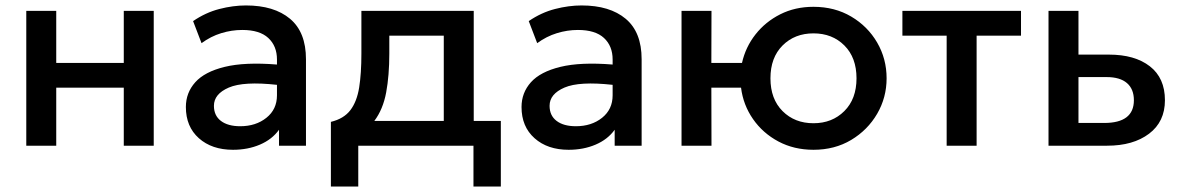

<svg xmlns="http://www.w3.org/2000/svg" viewBox="-20 -535 4336 705"><path d="M76.5 0V-495H186.5V-304H434.5V-495H544.5V0H434.5V-213H186.5V0Z M835.5 15Q758 15 710.2 -27.5Q662.5 -70 662.5 -142Q662.5 -194.5 697 -233Q731.5 -271.5 805.2 -289.5Q879 -307.5 997 -298V-316.5Q997 -366 965.2 -395.5Q933.5 -425 869.5 -425Q830.5 -425 792.2 -413.2Q754 -401.5 720 -376.5L689 -457.5Q735 -489 785.5 -502Q836 -515 883 -515Q986.5 -515 1045 -466Q1103.5 -417 1103.5 -317.5V0H1004.5V-58.5Q979 -23 934.5 -4Q890 15 835.5 15ZM765.5 -146.5Q765.5 -110.5 791.2 -91Q817 -71.5 862 -71.5Q919.5 -71.5 958.2 -102.5Q997 -133.5 997 -185V-223.5Q875 -237 820.2 -213.5Q765.5 -190 765.5 -146.5Z M1195 150V-87.5Q1242.5 -99 1266.5 -130.5Q1290.5 -162 1298.8 -213.8Q1307 -265.5 1307 -338.5V-495H1719.5V-91H1819V150H1718.5V0H1295.5V150ZM1409.5 -338.5Q1409.5 -258 1398 -195.8Q1386.5 -133.5 1354.5 -91H1609.5V-404H1409.5Z M2068 15Q1990.5 15 1942.8 -27.5Q1895 -70 1895 -142Q1895 -194.5 1929.5 -233Q1964 -271.5 2037.8 -289.5Q2111.5 -307.5 2229.5 -298V-316.5Q2229.5 -366 2197.8 -395.5Q2166 -425 2102 -425Q2063 -425 2024.8 -413.2Q1986.5 -401.5 1952.5 -376.5L1921.5 -457.5Q1967.5 -489 2018 -502Q2068.5 -515 2115.5 -515Q2219 -515 2277.5 -466Q2336 -417 2336 -317.5V0H2237V-58.5Q2211.5 -23 2167 -4Q2122.5 15 2068 15ZM1998 -146.5Q1998 -110.5 2023.8 -91Q2049.5 -71.5 2094.5 -71.5Q2152 -71.5 2190.8 -102.5Q2229.5 -133.5 2229.5 -185V-223.5Q2107.5 -237 2052.8 -213.5Q1998 -190 1998 -146.5Z M2482.5 0V-495H2592.5L2592 -304H2704.5Q2717.5 -362 2754 -408.5Q2790.5 -455 2845 -482.5Q2899.5 -510 2967 -510Q3045 -510 3105.5 -474.2Q3166 -438.5 3200.8 -378.8Q3235.5 -319 3235.5 -247.5Q3235.5 -177 3200.8 -117.2Q3166 -57.5 3105.5 -21.2Q3045 15 2967 15Q2895.5 15 2838.2 -15.5Q2781 -46 2745 -97.8Q2709 -149.5 2701 -213H2592L2592.5 0ZM2967 -82.5Q3035.5 -82.5 3080.2 -127Q3125 -171.5 3125 -247.5Q3125 -323.5 3080.5 -368Q3036 -412.5 2967 -412.5Q2898 -412.5 2853.5 -368Q2809 -323.5 2809 -247.5Q2809 -171.5 2853.5 -127Q2898 -82.5 2967 -82.5Z M3456 0V-404H3293.5V-495H3729V-404H3566V0Z M3830 0V-495H3940V-334.5H4051.5Q4147 -334.5 4202.2 -291.5Q4257.5 -248.5 4257.5 -167Q4257.5 -88 4199.2 -44Q4141 0 4045 0ZM3940 -83.5H4034.5Q4143.5 -83.5 4143.5 -167Q4143.5 -208 4118 -230Q4092.5 -252 4043 -252H3940Z"/></svg>

Font: Geologica
Style: Regular
Weight: 400
Designer: Sindre Bremnes, Frode Helland
Foundry: Monokrom Skriftforlag AS
Version: Version 1.010; ttfautohint (v1.8.4.7-5d5b);gftools[0.9.28]